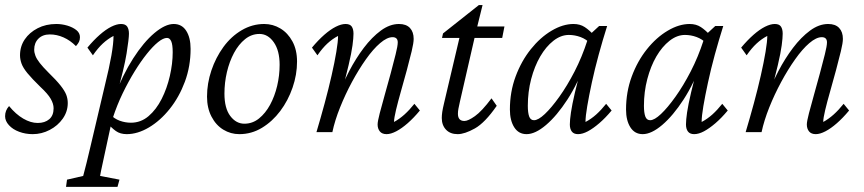

<svg xmlns="http://www.w3.org/2000/svg" viewBox="-21 -519 3394 754"><path d="M107.4 7.8Q79.1 7.8 54.2 -1.5Q29.3 -10.7 14.2 -27.3Q-1 -43.9 -1 -62.5Q-1 -74.2 2.9 -84Q6.8 -93.8 14.6 -102.5Q41 -70.3 70.3 -53.2Q99.6 -36.1 127 -36.1Q155.3 -36.1 172.4 -50.8Q189.5 -65.4 189.5 -93.8Q189.5 -111.3 178.2 -130.9Q167 -150.4 137.7 -177.7Q104.5 -210 86.9 -231.4Q69.3 -252.9 63.5 -269.5Q57.6 -286.1 57.6 -301.8Q57.6 -336.9 76.2 -364.3Q94.7 -391.6 127 -408.2Q159.2 -424.8 200.2 -424.8Q221.7 -424.8 243.2 -418.5Q264.6 -412.1 278.8 -400.9Q293 -389.6 293 -373Q293 -362.3 289.1 -354.5Q285.2 -346.7 277.3 -337.9Q254.9 -360.4 228.5 -372.1Q202.1 -383.8 174.8 -383.8Q146.5 -383.8 129.9 -367.2Q113.3 -350.6 113.3 -324.2Q113.3 -312.5 118.2 -299.8Q123 -287.1 135.3 -271.5Q147.5 -255.9 168 -235.4Q200.2 -204.1 216.8 -183.1Q233.4 -162.1 239.3 -146.5Q245.1 -130.9 245.1 -114.3Q245.1 -81.1 225.6 -53.2Q206.1 -25.4 174.3 -8.8Q142.6 7.8 107.4 7.8Z M238.3 214.8 242.2 186.5 305.7 171.9Q311.5 151.4 318.8 121.1Q326.2 90.8 334 57.6L390.6 -182.6Q408.2 -253.9 416.5 -301.3Q424.8 -348.6 424.8 -377.9Q402.3 -366.2 382.8 -348.1Q363.3 -330.1 343.8 -301.8L322.3 -332Q346.7 -361.3 370.6 -382.3Q394.5 -403.3 416 -414.1Q437.5 -424.8 454.1 -424.8Q471.7 -424.8 478.5 -414.6Q485.4 -404.3 485.4 -386.7Q485.4 -367.2 476.1 -309.1Q466.8 -251 435.5 -140.6H428.7Q460.9 -225.6 502 -289.6Q543 -353.5 585.4 -389.2Q627.9 -424.8 661.1 -424.8Q693.4 -424.8 710.4 -397.9Q727.5 -371.1 727.5 -327.1Q727.5 -258.8 705.1 -198.2Q682.6 -137.7 645.5 -91.3Q608.4 -44.9 564 -18.6Q519.5 7.8 476.6 7.8Q451.2 7.8 434.1 -4.4Q417 -16.6 398.4 -38.1L411.1 -70.3Q427.7 -52.7 449.2 -44.9Q470.7 -37.1 493.2 -37.1Q532.2 -37.1 562.5 -63Q592.8 -88.9 613.8 -130.4Q634.8 -171.9 646 -220.7Q657.2 -269.5 657.2 -313.5Q657.2 -343.8 651.4 -356.9Q645.5 -370.1 634.8 -370.1Q620.1 -370.1 599.6 -353.5Q579.1 -336.9 555.7 -307.6Q532.2 -278.3 507.8 -238.8Q483.4 -199.2 460.9 -152.8Q438.5 -106.4 421.9 -55.7L416 -34.2L403.3 24.4Q389.6 88.9 381.8 124Q374 159.2 372.1 171.9L448.2 186.5L440.4 214.8Z M918.9 7.8Q884.8 7.8 856 -9.8Q827.1 -27.3 809.6 -61Q792 -94.7 792 -139.6Q792 -191.4 809.1 -242.2Q826.2 -293 856.4 -334.5Q886.7 -376 928.2 -400.4Q969.7 -424.8 1016.6 -424.8Q1050.8 -424.8 1080.1 -407.2Q1109.4 -389.6 1127.4 -356.4Q1145.5 -323.2 1145.5 -277.3Q1145.5 -225.6 1127.9 -174.8Q1110.4 -124 1079.6 -83Q1048.8 -42 1007.8 -17.1Q966.8 7.8 918.9 7.8ZM938.5 -33.2Q970.7 -33.2 996.1 -53.7Q1021.5 -74.2 1039.6 -107.4Q1057.6 -140.6 1067.4 -181.6Q1077.1 -222.7 1077.1 -264.6Q1077.1 -320.3 1054.2 -353Q1031.2 -385.7 998 -385.7Q966.8 -385.7 941.4 -365.2Q916 -344.7 897.9 -311Q879.9 -277.3 870.1 -235.8Q860.4 -194.3 860.4 -151.4Q860.4 -93.8 883.3 -63.5Q906.2 -33.2 938.5 -33.2Z M1497.1 7.8Q1479.5 7.8 1470.7 -2.9Q1461.9 -13.7 1461.9 -30.3Q1461.9 -42 1470.2 -74.2Q1478.5 -106.4 1490.2 -147.5Q1502 -188.5 1513.2 -230.5Q1524.4 -272.5 1532.7 -305.7Q1541 -338.9 1541 -352.5Q1541 -373 1520.5 -373Q1499 -373 1471.7 -349.6Q1444.3 -326.2 1416 -286.1Q1387.7 -246.1 1361.3 -197.3Q1335 -148.4 1314.5 -97.2Q1293.9 -45.9 1284.2 0H1221.7Q1238.3 -55.7 1253.9 -113.3Q1269.5 -170.9 1281.2 -222.7Q1293 -274.4 1299.8 -315.4Q1306.6 -356.4 1306.6 -377.9Q1284.2 -366.2 1264.6 -348.1Q1245.1 -330.1 1225.6 -301.8L1204.1 -332Q1228.5 -361.3 1252.4 -382.3Q1276.4 -403.3 1297.9 -414.1Q1319.3 -424.8 1335.9 -424.8Q1353.5 -424.8 1360.4 -414.6Q1367.2 -404.3 1367.2 -386.7Q1367.2 -370.1 1363.3 -340.8Q1359.4 -311.5 1348.1 -263.7Q1336.9 -215.8 1316.4 -140.6H1306.6Q1324.2 -189.5 1350.1 -239.3Q1376 -289.1 1407.7 -331.1Q1439.5 -373 1474.6 -398.9Q1509.8 -424.8 1545.9 -424.8Q1574.2 -424.8 1588.9 -409.2Q1603.5 -393.6 1603.5 -366.2Q1603.5 -350.6 1595.7 -317.9Q1587.9 -285.2 1576.7 -243.7Q1565.4 -202.1 1553.7 -161.1Q1542 -120.1 1534.2 -87.4Q1526.4 -54.7 1526.4 -40Q1547.9 -51.8 1567.4 -69.3Q1586.9 -86.9 1606.4 -111.3L1627.9 -85Q1603.5 -55.7 1580.1 -35.2Q1556.6 -14.6 1535.2 -3.4Q1513.7 7.8 1497.1 7.8Z M1929.7 -103.5Q1883.8 -37.1 1843.8 -14.6Q1803.7 7.8 1776.4 7.8Q1747.1 7.8 1730.5 -9.8Q1713.9 -27.3 1713.9 -55.7Q1713.9 -66.4 1715.8 -79.6Q1717.8 -92.8 1722.7 -113.3L1783.2 -370.1H1714.8L1718.8 -387.7L1859.4 -499H1874L1847.7 -392.6L1785.2 -120.1Q1781.2 -102.5 1779.3 -92.3Q1777.3 -82 1777.3 -72.3Q1777.3 -43.9 1802.7 -43.9Q1817.4 -43.9 1844.2 -63Q1871.1 -82 1909.2 -132.8ZM1813.5 -370.1 1824.2 -415H1960L1951.2 -370.1Z M2046.9 7.8Q2015.6 7.8 1998.5 -19Q1981.4 -45.9 1981.4 -88.9Q1981.4 -158.2 2003.9 -218.8Q2026.4 -279.3 2063.5 -325.7Q2100.6 -372.1 2145 -398.4Q2189.5 -424.8 2231.4 -424.8Q2256.8 -424.8 2275.4 -412.6Q2293.9 -400.4 2313.5 -378.9L2297.9 -347.7Q2281.2 -365.2 2258.8 -373.5Q2236.3 -381.8 2212.9 -381.8Q2181.6 -381.8 2152.3 -358.9Q2123 -335.9 2100.6 -297.4Q2078.1 -258.8 2064.9 -208.5Q2051.8 -158.2 2051.8 -103.5Q2051.8 -76.2 2057.1 -61.5Q2062.5 -46.9 2076.2 -46.9Q2092.8 -46.9 2118.7 -71.3Q2144.5 -95.7 2175.3 -138.7Q2206.1 -181.6 2235.4 -238.3Q2264.6 -294.9 2286.1 -361.3L2294.9 -382.8L2332 -417H2363.3Q2345.7 -361.3 2330.1 -304.2Q2314.5 -247.1 2303.2 -194.8Q2292 -142.6 2285.2 -102.5Q2278.3 -62.5 2278.3 -40Q2300.8 -51.8 2320.3 -69.3Q2339.8 -86.9 2359.4 -111.3L2380.9 -85Q2356.4 -55.7 2332.5 -35.2Q2308.6 -14.6 2287.6 -3.4Q2266.6 7.8 2249 7.8Q2232.4 7.8 2224.6 -2.4Q2216.8 -12.7 2216.8 -30.3Q2216.8 -47.9 2221.2 -77.6Q2225.6 -107.4 2236.8 -155.8Q2248 -204.1 2268.6 -277.3H2279.3Q2249 -192.4 2207.5 -128.4Q2166 -64.5 2123.5 -28.3Q2081.1 7.8 2046.9 7.8Z M2502.9 7.8Q2471.7 7.8 2454.6 -19Q2437.5 -45.9 2437.5 -88.9Q2437.5 -158.2 2460 -218.8Q2482.4 -279.3 2519.5 -325.7Q2556.6 -372.1 2601.1 -398.4Q2645.5 -424.8 2687.5 -424.8Q2712.9 -424.8 2731.4 -412.6Q2750 -400.4 2769.5 -378.9L2753.9 -347.7Q2737.3 -365.2 2714.8 -373.5Q2692.4 -381.8 2668.9 -381.8Q2637.7 -381.8 2608.4 -358.9Q2579.1 -335.9 2556.6 -297.4Q2534.2 -258.8 2521 -208.5Q2507.8 -158.2 2507.8 -103.5Q2507.8 -76.2 2513.2 -61.5Q2518.6 -46.9 2532.2 -46.9Q2548.8 -46.9 2574.7 -71.3Q2600.6 -95.7 2631.3 -138.7Q2662.1 -181.6 2691.4 -238.3Q2720.7 -294.9 2742.2 -361.3L2751 -382.8L2788.1 -417H2819.3Q2801.8 -361.3 2786.1 -304.2Q2770.5 -247.1 2759.3 -194.8Q2748 -142.6 2741.2 -102.5Q2734.4 -62.5 2734.4 -40Q2756.8 -51.8 2776.4 -69.3Q2795.9 -86.9 2815.4 -111.3L2836.9 -85Q2812.5 -55.7 2788.6 -35.2Q2764.6 -14.6 2743.7 -3.4Q2722.7 7.8 2705.1 7.8Q2688.5 7.8 2680.7 -2.4Q2672.9 -12.7 2672.9 -30.3Q2672.9 -47.9 2677.2 -77.6Q2681.6 -107.4 2692.9 -155.8Q2704.1 -204.1 2724.6 -277.3H2735.4Q2705.1 -192.4 2663.6 -128.4Q2622.1 -64.5 2579.6 -28.3Q2537.1 7.8 2502.9 7.8Z M3182.6 7.8Q3165 7.8 3156.2 -2.9Q3147.5 -13.7 3147.5 -30.3Q3147.5 -42 3155.8 -74.2Q3164.1 -106.4 3175.8 -147.5Q3187.5 -188.5 3198.7 -230.5Q3210 -272.5 3218.3 -305.7Q3226.6 -338.9 3226.6 -352.5Q3226.6 -373 3206.1 -373Q3184.6 -373 3157.2 -349.6Q3129.9 -326.2 3101.6 -286.1Q3073.2 -246.1 3046.9 -197.3Q3020.5 -148.4 3000 -97.2Q2979.5 -45.9 2969.7 0H2907.2Q2923.8 -55.7 2939.5 -113.3Q2955.1 -170.9 2966.8 -222.7Q2978.5 -274.4 2985.4 -315.4Q2992.2 -356.4 2992.2 -377.9Q2969.7 -366.2 2950.2 -348.1Q2930.7 -330.1 2911.1 -301.8L2889.6 -332Q2914.1 -361.3 2938 -382.3Q2961.9 -403.3 2983.4 -414.1Q3004.9 -424.8 3021.5 -424.8Q3039.1 -424.8 3045.9 -414.6Q3052.7 -404.3 3052.7 -386.7Q3052.7 -370.1 3048.8 -340.8Q3044.9 -311.5 3033.7 -263.7Q3022.5 -215.8 3002 -140.6H2992.2Q3009.8 -189.5 3035.6 -239.3Q3061.5 -289.1 3093.3 -331.1Q3125 -373 3160.2 -398.9Q3195.3 -424.8 3231.4 -424.8Q3259.8 -424.8 3274.4 -409.2Q3289.1 -393.6 3289.1 -366.2Q3289.1 -350.6 3281.2 -317.9Q3273.4 -285.2 3262.2 -243.7Q3251 -202.1 3239.3 -161.1Q3227.5 -120.1 3219.7 -87.4Q3211.9 -54.7 3211.9 -40Q3233.4 -51.8 3252.9 -69.3Q3272.5 -86.9 3292 -111.3L3313.5 -85Q3289.1 -55.7 3265.6 -35.2Q3242.2 -14.6 3220.7 -3.4Q3199.2 7.8 3182.6 7.8Z"/></svg>

Font: Crimson Pro Light
Style: Italic
Weight: 300
Italic angle: -12°
Designer: Jacques Le Bailly
Foundry: Baron von Fonthausen
Version: Version 1.003